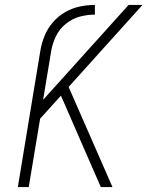

<svg xmlns="http://www.w3.org/2000/svg" viewBox="-20 -755 616 775"><path d="M52 0H96L142 -276L226 -369L348 -89L387 0H434L257 -404L555 -735H499L154 -352L187 -551Q192 -580 206 -609Q220 -638 246 -659Q272 -680 302.5 -688Q333 -696 363 -696V-735Q332 -735 301.5 -728.5Q271 -722 243 -706Q215 -690 193.5 -665Q172 -640 160 -610.5Q148 -581 143 -551Z"/></svg>

Font: Iosevka Sparkle XLtObl
Style: Regular
Weight: 200
Italic angle: -9°
Designer: Belleve Invis
Foundry: Belleve Invis
Version: Version 4.5.0; ttfautohint (v1.8.3)